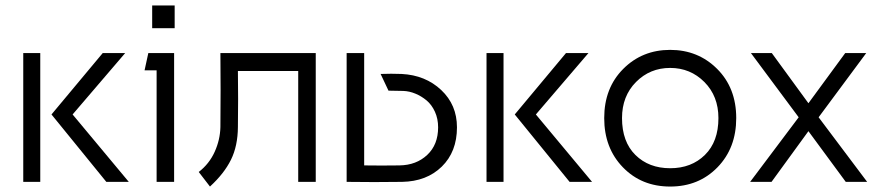

<svg xmlns="http://www.w3.org/2000/svg" viewBox="-20 -664 3228 701"><path d="M64.9 -470.2H127V0H64.9ZM168 -246.1 355 -470.2H437L245.1 -246.1L450.2 0H368.2Z M535.6 -644H617.7V-561H535.6ZM507.8 -407.2 521.5 -470.2H615.7V0H551.8V-407.2Z M848.6 -404.8Q850.1 -302.2 848.6 -200.2Q848.1 -130.9 823.2 -80.6Q798.3 -30.3 746.6 17.1L705.6 -36.1Q744.1 -65.9 763.9 -109.9Q783.7 -153.8 784.7 -200.2Q786.1 -335.4 784.7 -470.2H1132.8V0H1068.8V-404.8Z M1309.6 -60.1Q1372.6 -59.1 1438.5 -60.1Q1500 -61 1539.8 -98.4Q1579.6 -135.7 1579.6 -199.2Q1579.6 -230.5 1567.9 -256.1Q1556.2 -281.7 1537.4 -297.4Q1518.6 -313 1496.8 -322Q1475.1 -331.1 1452.6 -332Q1424.8 -333 1398.4 -333L1369.6 -394Q1408.7 -395.5 1446.3 -394Q1533.2 -389.6 1590.8 -335.4Q1648.4 -281.2 1648.4 -199.2Q1648.4 -109.9 1593 -55.7Q1537.6 -1.5 1447.8 0Q1346.2 1.5 1245.6 0V-470.2H1309.6Z M1756.3 -470.2H1818.4V0H1756.3ZM1859.4 -246.1 2046.4 -470.2H2128.4L1936.5 -246.1L2141.6 0H2059.6Z M2251 -232.9Q2251 -146.5 2300 -98.1Q2349.1 -49.8 2426.8 -49.8Q2504.4 -49.8 2553.7 -98.4Q2603 -147 2603 -232.9Q2603 -313 2551.8 -364.5Q2500.5 -416 2426.8 -416Q2353 -416 2302 -364.5Q2251 -313 2251 -232.9ZM2186 -232.9Q2186 -342.8 2255.4 -412.4Q2324.7 -481.9 2426.8 -481.9Q2528.8 -481.9 2598.4 -412.4Q2668 -342.8 2668 -232.9Q2668 -123.5 2599.6 -53.2Q2531.2 17.1 2426.8 17.1Q2322.3 17.1 2254.2 -53.2Q2186 -123.5 2186 -232.9Z M2718.8 0 2896 -235.8 2721.7 -470.2H2797.9L2931.6 -287.1L3065.9 -470.2H3142.6L2968.8 -235.8L3146 0H3067.9L2931.6 -185.1L2796.9 0Z"/></svg>

Font: Kreadon
Style: Regular
Weight: 400
Designer: kohakuno
Foundry: StudioGnu
Version: Version 1.000;Glyphs 3.1.2 (3151)